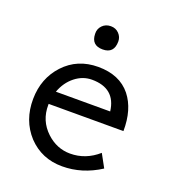

<svg xmlns="http://www.w3.org/2000/svg" viewBox="-109 -639 653 731"><g transform="rotate(20 217.5 -273.5)"><path d="M225 -394Q312 -394 357 -338Q399 -285 398 -197H95V-193Q94 -129 140 -86Q182 -47 236 -47Q299 -47 349 -91L378 -38Q305 9 224 9Q141 9 86 -49Q32 -108 33 -195Q34 -279 87 -336Q141 -394 225 -394ZM105 -250H325Q314 -340 219 -340Q182 -340 151 -315.5Q120 -291 105 -250ZM263 -511Q263 -462 217 -462Q171 -462 170 -508Q169 -528 182.5 -542Q196 -556 217 -556Q237 -556 250 -542.5Q263 -529 263 -511Z"/></g></svg>

Font: GFS Neohellenic Rg
Style: Regular
Weight: 400
Designer: Takis Katsoulidis and George D. Matthiopoulos
Foundry: Takis Katsoulidis and George D. Matthiopoulos
Version: Version 1.0